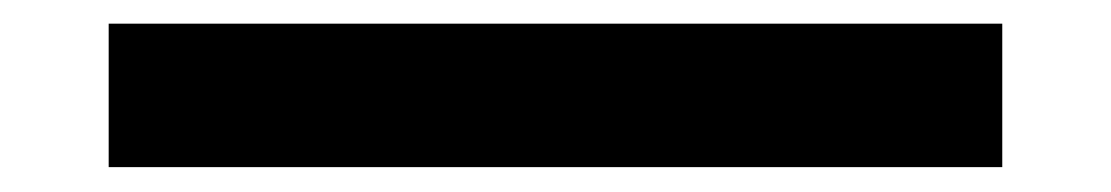

<svg xmlns="http://www.w3.org/2000/svg" viewBox="-20 -464 920 159"><path d="M70 -325.6V-444.4H810V-325.6Z"/></svg>

Font: Paperlogy 6 SemiBold
Style: Regular
Weight: 600
Designer: redesigned by Lee Juim, glyphs from Gmarket Sans & Montserrat
Foundry: PT&
Version: Version 1.001